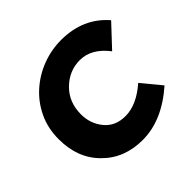

<svg xmlns="http://www.w3.org/2000/svg" viewBox="-178 -891 1083 1083"><g transform="rotate(-45 363.0 -349.5)"><path d="M375 13Q227 13 134.5 -82Q42 -174 42 -325Q42 -412 75.5 -483Q109 -554 166.2 -605.2Q223.5 -656.5 296.5 -684.2Q369.5 -712 449 -712Q623 -711 726 -591L606 -463Q534 -557 442 -557Q357 -557 293.5 -495Q230 -433 230 -335Q230 -262 275 -206.5Q320 -151 401 -151Q490 -151 584 -233L679 -118Q530 13 375 13Z"/></g></svg>

Font: Argentum Novus
Style: Bold Italic
Weight: 700
Designer: Julieta Ulanovsky (font) & Cristiano Sobral (main changes)
Foundry: Julieta Ulanovsky (font) & Cristiano Sobral (main changes)
Version: Version 3.00;November 27, 2020;FontCreator 13.0.0.2655 64-bi